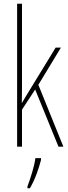

<svg xmlns="http://www.w3.org/2000/svg" viewBox="-20 -780 364 1021"><path d="M97 -361V-760H71V0H97V-197L167 -304L291 0H317L184 -329L304 -527H276L128 -285C116 -266 110 -255 97 -233H96C97 -278 97 -314 97 -361ZM198 71V61H168C164 101 140 175 126 211V221H139C166 176 186 117 198 71Z"/></svg>

Font: Noto Sans Devanagari UI ExtraCondensed Thin
Style: Regular
Weight: 100
Width: 2
Designer: Jelle Bosma - Monotype Design Team
Foundry: Monotype Imaging Inc.
Version: Version 2.004